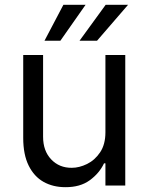

<svg xmlns="http://www.w3.org/2000/svg" viewBox="-20 -776 621 803"><path d="M420.9 -222.7V-545.9H503.9V0H420.9V-92.8H415Q395.5 -51.3 355.2 -22Q314.9 7.3 252.9 6.8Q201.7 6.8 162.1 -15.4Q122.6 -37.6 99.9 -83.5Q77.1 -129.4 77.1 -199.2V-545.9H160.2V-204.1Q160.2 -145 194.1 -109.4Q228 -73.7 280.3 -74.2Q311.5 -74.2 344 -90.1Q376.5 -106 398.7 -138.9Q420.9 -171.9 420.9 -222.7ZM312.5 -605.5 421.9 -755.9H515.6L385.7 -605.5ZM166 -605.5 245.1 -755.9H337.9L232.4 -605.5Z"/></svg>

Font: GitLab Sans
Style: Regular
Weight: 400
Designer: Rasmus Andersson
Foundry: Modifications by GitLab B.V., manufactured by rsms
Version: Version 4.000;git-c8fb6b7